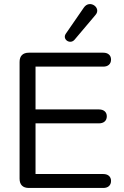

<svg xmlns="http://www.w3.org/2000/svg" viewBox="-20 -931 613 951"><path d="M123 0H492C514 0 530 -12 530 -35C530 -57 514 -69 492 -69H156V-320H470C493 -320 509 -332 509 -355C509 -377 493 -389 470 -389H156V-601H492C514 -601 530 -613 530 -636C530 -658 514 -670 492 -670H123C93 -670 77 -654 77 -624V-46C77 -16 93 0 123 0ZM349 -734 453 -857C484 -892 424 -936 395 -893L306 -764C287 -736 327 -709 349 -734Z"/></svg>

Font: SN Pro Book
Style: Regular
Weight: 350
Designer: Tobias Whetton
Foundry: Supernotes
Version: Version 1.003;Glyphs 3.3 (3324)